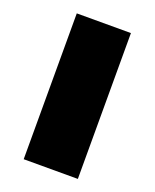

<svg xmlns="http://www.w3.org/2000/svg" viewBox="-109 -609 542 673"><g transform="rotate(20 162.0 -272.0)"><path d="M61 -544H263V0H61Z"/></g></svg>

Font: Alexandria ExtraBold
Style: Regular
Weight: 800
Designer: Mohamed Gaber
Foundry: Kief Type Foundry
Version: Version 5.100